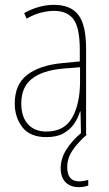

<svg xmlns="http://www.w3.org/2000/svg" viewBox="-20 -650 450 794"><path d="M203 -630Q272 -630 304 -588.5Q336 -547 336 -449V-93H315L313 -189H311Q303 -162 286.5 -138Q270 -114 242.5 -98.5Q215 -83 172 -83Q104 -83 72.5 -124Q41 -165 41 -222Q41 -301 92.5 -340.5Q144 -380 237 -389L310 -396V-444Q310 -534 284.5 -569.5Q259 -605 203 -605Q179 -605 150.5 -598Q122 -591 90 -573L80 -596Q108 -612 140 -621Q172 -630 203 -630ZM237 -366Q154 -358 111 -323.5Q68 -289 68 -222Q68 -167 95.5 -136.5Q123 -106 172 -106Q246 -106 278.5 -163.5Q311 -221 311 -313V-372ZM258 41Q258 100 307 100Q317 100 328 98Q339 96 345 94V117Q338 120 327.5 122Q317 124 305 124Q272 124 251.5 104Q231 84 231 45Q231 6 254 -31Q277 -68 319 -103L339 -93Q301 -60 279.5 -27.5Q258 5 258 41Z"/></svg>

Font: Noto Sans Telugu UI Condensed Thin
Style: Regular
Weight: 100
Width: 3
Designer: Jelle Bosma - Monotype Design Team
Foundry: Monotype Imaging Inc.
Version: Version 2.005; ttfautohint (v1.8.4.7-5d5b)